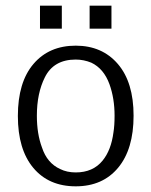

<svg xmlns="http://www.w3.org/2000/svg" viewBox="-20 -646 534 677"><path d="M121 -626H198V-545H121ZM373 -626V-545H296V-626ZM138 -373Q110 -317 110 -238Q110 -174 128 -126Q146 -71 192 -50Q216 -38 247 -38Q308 -38 342 -80Q372 -117 380 -179Q384 -203 384 -238Q384 -299 366 -349Q346 -404 302 -425Q275 -436 247 -436Q169 -436 138 -373ZM43 -237Q43 -356 98 -420.5Q153 -485 247 -485Q340 -485 395.5 -420.5Q451 -356 451 -238Q451 -120 396.5 -54.5Q342 11 247 11Q152 11 97.5 -54Q43 -119 43 -237Z"/></svg>

Font: Pavanam
Style: Regular
Weight: 400
Designer: Tharique Azeez
Foundry: Tharique Azeez
Version: Version 1.86; ttfautohint (v1.3) -l 8 -r 50 -G 200 -x 14 -D 